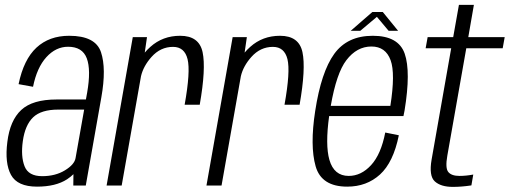

<svg xmlns="http://www.w3.org/2000/svg" viewBox="-20 -744 2044 770"><path d="M274 0 274.5 -45.5Q264 -35 249 -25Q203.5 4.5 128.5 4.5Q50 4.5 24.2 -42.5Q-1.5 -89.5 9.5 -175Q20 -261 65.2 -303Q110.5 -345 206.5 -345H324.5L329.5 -372.5Q345.5 -464 328 -510.2Q310.5 -556.5 253 -556.5Q204 -556.5 166 -514.8Q128 -473 112.5 -396L54.5 -406.5Q75 -505.5 126.2 -553Q177.5 -600.5 257.5 -600.5Q363 -600.5 385 -534.8Q407 -469 386.5 -354L324 0ZM283 -110 317.5 -304.5H214Q145 -304.5 112.8 -273.5Q80.5 -242.5 71.5 -178Q63 -117 78.5 -77.2Q94 -37.5 149 -37.5Q202 -37.5 240.2 -60.8Q278.5 -84 283 -110Z M720.5 -324Q744.5 -457.5 732.2 -506.8Q720 -556 674 -556Q623.5 -556 587.5 -515.5Q555 -479 545.5 -438.5L468 0H407.5L512.5 -595H569.5L560.5 -533Q570.5 -545 583 -556Q632.5 -600.5 702.5 -600.5Q778.5 -600.5 792.5 -534.8Q806.5 -469 781 -324Z M1121 -324Q1145 -457.5 1132.8 -506.8Q1120.5 -556 1074.5 -556Q1024 -556 988 -515.5Q955.5 -479 946 -438.5L868.5 0H808L913 -595H970L961 -533Q971 -545 983.5 -556Q1033 -600.5 1103 -600.5Q1179 -600.5 1193 -534.8Q1207 -469 1181.5 -324Z M1372.5 4.5Q1269 4.5 1245.8 -77.2Q1222.5 -159 1244 -298.5Q1268 -455.5 1320.5 -528Q1373 -600.5 1475 -600.5Q1578 -600.5 1603 -528.8Q1628 -457 1602.5 -301Q1600.5 -288 1598 -278.5H1300Q1284 -162.5 1301 -103Q1319.5 -38.5 1378.5 -38.5Q1428.5 -38.5 1468.2 -81.8Q1508 -125 1525 -212.5L1579.5 -201.5Q1557.5 -93 1504 -44.2Q1450.5 4.5 1372.5 4.5ZM1306.5 -319.5H1545.5Q1566 -449.5 1546.5 -502.5Q1526.5 -557.5 1469.5 -557.5Q1411 -557.5 1369 -502.5Q1329.5 -451 1306.5 -319.5ZM1386.5 -620.5 1473.5 -696H1515L1576.5 -620.5H1538.5L1491.5 -676.5L1425 -620.5Z M1796 5.5Q1748 5.5 1723.8 -16.5Q1699.5 -38.5 1711 -104.5L1789.5 -550.5H1687L1695 -595H1797.5L1820.5 -724.5H1880.5L1858 -595H2004L1996 -550.5H1850L1774 -120Q1765 -69.5 1778 -54Q1791 -38.5 1822.5 -38.5Q1849 -38.5 1878 -44L1870.5 -0.5Q1831.5 5.5 1796 5.5Z"/></svg>

Font: Anybody Light
Style: Italic
Weight: 300
Italic angle: -10°
Designer: Tyler Finck
Foundry: Etcetera Type Company
Version: Version 1.010; ttfautohint (v1.8.3) -l 8 -r 50 -G 200 -x 14 